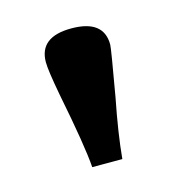

<svg xmlns="http://www.w3.org/2000/svg" viewBox="-55 -772 335 361"><g transform="rotate(-15 113.0 -592.0)"><path d="M83.5 -460.9Q80.6 -502.4 59.6 -608.4Q50.3 -658.2 50.3 -673.8Q50.3 -723.1 112.8 -723.1Q175.8 -723.1 175.8 -674.8Q175.8 -667.5 159.7 -576.2Q146.5 -509.3 142.1 -460.9Z"/></g></svg>

Font: Elstob 14pt SemiBold
Style: Regular
Weight: 600
Designer: Peter S. Baker
Version: Version 1.015